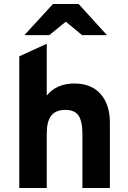

<svg xmlns="http://www.w3.org/2000/svg" viewBox="-20 -941 642 961"><path d="M76.5 0V-659L214 -722V-463Q263.5 -523 352.5 -523Q437 -523 483.5 -470.5Q530 -418 530 -327V0H392.5V-270.5Q392.5 -334 373 -362.5Q353.5 -391 307 -391Q259 -391 236.5 -362.2Q214 -333.5 214 -272.5V0ZM102 -765 245 -921H373.5L515.5 -765H391L309.5 -832.5L226.5 -765Z"/></svg>

Font: Overpass ExtraBold
Style: Regular
Weight: 800
Designer: Delve Withrington, Dave Bailey, Thomas Jockin
Foundry: Delve Fonts LLC
Version: Version 4.000; ttfautohint (v1.8.3)